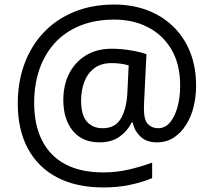

<svg xmlns="http://www.w3.org/2000/svg" viewBox="-20 -734 939 843"><path d="M841 -357Q841 -311 830.5 -267Q820 -223 798 -187.5Q776 -152 744 -130.5Q712 -109 668 -109Q622 -109 595.5 -135.5Q569 -162 563 -196H558Q540 -159 505 -134Q470 -109 417 -109Q341 -109 299.5 -160Q258 -211 258 -295Q258 -361 284 -411.5Q310 -462 357.5 -491Q405 -520 470 -520Q514 -520 556.5 -512.5Q599 -505 623 -496L613 -293Q612 -275 612 -267.5Q612 -260 612 -257Q612 -205 630.5 -188Q649 -171 674 -171Q705 -171 726.5 -196.5Q748 -222 759.5 -264.5Q771 -307 771 -358Q771 -451 733.5 -515.5Q696 -580 630.5 -614Q565 -648 482 -648Q397 -648 331 -621Q265 -594 220.5 -545Q176 -496 153 -429.5Q130 -363 130 -283Q130 -185 165 -116.5Q200 -48 267.5 -12.5Q335 23 433 23Q494 23 549.5 9.5Q605 -4 648 -20V48Q605 66 551.5 77.5Q498 89 433 89Q315 89 231 45Q147 1 102.5 -81.5Q58 -164 58 -280Q58 -373 87 -452.5Q116 -532 171 -590.5Q226 -649 304.5 -681.5Q383 -714 482 -714Q560 -714 625.5 -689.5Q691 -665 739.5 -618.5Q788 -572 814.5 -506Q841 -440 841 -357ZM336 -293Q336 -229 361.5 -200Q387 -171 430 -171Q486 -171 510.5 -213Q535 -255 539 -322L545 -447Q532 -451 512 -454Q492 -457 471 -457Q422 -457 392 -433Q362 -409 349 -371.5Q336 -334 336 -293Z"/></svg>

Font: lgurmukhi85
Style: Book
Weight: 400
Designer: Jelle Bosma - Monotype Design Team
Foundry: Monotype Imaging Inc.
Version: Version 2.003